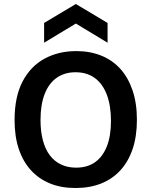

<svg xmlns="http://www.w3.org/2000/svg" viewBox="-20 -929 759 962"><path d="M358 13Q286 13 230 -10Q174 -33 134.5 -76.5Q95 -120 74 -183Q53 -246 53 -327Q53 -444 93 -520.5Q133 -597 203 -635Q273 -673 362 -673Q431 -673 487 -650.5Q543 -628 582.5 -584.5Q622 -541 644 -476.5Q666 -412 666 -329Q666 -246 644.5 -182.5Q623 -119 583 -75.5Q543 -32 486.5 -9.5Q430 13 358 13ZM361 -89Q418 -89 456.5 -116.5Q495 -144 515.5 -196Q536 -248 536 -323Q536 -400 515 -455Q494 -510 454.5 -538.5Q415 -567 358 -567Q304 -567 264.5 -539.5Q225 -512 204 -458.5Q183 -405 183 -328Q183 -270 195 -225.5Q207 -181 229.5 -151Q252 -121 285.5 -105Q319 -89 361 -89ZM201 -715V-814L360 -909L519 -814V-715L360 -811Z"/></svg>

Font: Bricolage Grotesque 96pt ExtraBold SemiBold
Style: Regular
Weight: 600
Version: Version 1.001;gftools[0.9.33.dev8+g029e19f]